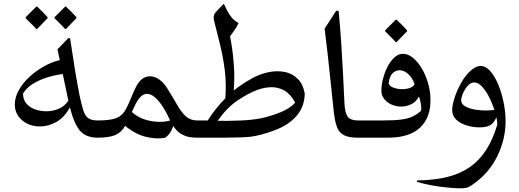

<svg xmlns="http://www.w3.org/2000/svg" viewBox="-20 -735 2771 1025"><path d="M354 -531Q369 -431 381 -358Q393 -285 404 -229Q415 -178 424 -148Q433 -118 450 -105Q467 -92 502 -92Q522 -92 531.5 -78Q541 -64 541 -47Q541 -30 531.5 -15Q522 0 502 0Q437 0 405.5 -39Q374 -78 353 -162Q324 -108 281 -84Q238 -60 194 -60Q136 -60 97.5 -93.5Q59 -127 59 -177Q59 -215 80 -253Q101 -291 136 -323.5Q171 -356 213.5 -380Q256 -404 299 -414Q296 -428 293 -442.5Q290 -457 287 -472L344 -531ZM103 -236Q103 -203 121 -182Q139 -161 167.5 -151Q196 -141 228 -141Q262 -141 294 -154.5Q326 -168 345 -198Q342 -210 339.5 -223Q337 -236 334 -250Q330 -270 325 -292.5Q320 -315 315 -340Q276 -335 234.5 -322.5Q193 -310 158 -289Q123 -268 103 -236ZM328 -580Q327 -582 316 -593Q305 -604 292 -617Q279 -630 271 -638V-643L328 -700H332Q346 -687 361 -672Q376 -657 388 -643V-638L332 -580ZM174 -580Q173 -582 162 -593Q151 -604 138 -617Q125 -630 117 -638V-643L174 -700H178Q192 -687 207 -672Q222 -657 234 -643V-638L178 -580Z M859 1Q815 9 759 -4.5Q703 -18 648 -63Q627 -27 594 -13.5Q561 0 500 0Q474 0 452.5 -13Q431 -26 431 -47Q431 -68 452.5 -80Q474 -92 500 -92Q550 -92 579.5 -98.5Q609 -105 625.5 -119Q642 -133 653 -154Q667 -180 680.5 -214Q694 -248 707 -273Q727 -312 756 -323Q785 -334 815.5 -319.5Q846 -305 870 -268Q874 -262 878 -255Q906 -210 927 -173Q948 -136 972 -114Q996 -92 1033 -92Q1054 -92 1064.5 -77Q1075 -62 1074 -45Q1074 -28 1063.5 -14Q1053 0 1033 0Q1019 0 997 -2.5Q975 -5 950.5 -18Q926 -31 905 -62Q888 -14 859 1ZM686 -142Q685 -139 684 -137Q715 -109 753.5 -97Q792 -85 828 -84.5Q864 -84 888 -92Q842 -193 797 -223Q752 -253 717 -202Q709 -190 701.5 -175Q694 -160 686 -142Z M1089 -92Q1112 -128 1135.5 -157Q1159 -186 1183 -210Q1189 -291 1179.5 -364Q1170 -437 1153.5 -502Q1137 -567 1123 -624Q1116 -652 1130 -668Q1144 -684 1175 -715Q1181 -702 1191 -681.5Q1201 -661 1216.5 -642Q1232 -623 1254 -612Q1241 -586 1229 -570Q1217 -554 1208 -541Q1212 -523 1218.5 -480.5Q1225 -438 1229 -379Q1233 -320 1228 -252Q1251 -270 1275 -286Q1299 -302 1324 -316Q1367 -340 1413 -349.5Q1459 -359 1499.5 -351Q1540 -343 1569 -314.5Q1598 -286 1607 -235Q1605 -169 1569.5 -124Q1534 -79 1474.5 -51.5Q1415 -24 1342 -9Q1312 -3 1266 -1.5Q1220 0 1170 0Q1120 0 1078 0H1033Q1005 0 984.5 -13.5Q964 -27 964 -46Q964 -66 984.5 -79Q1005 -92 1033 -92ZM1142 -90Q1196 -89 1260.5 -91.5Q1325 -94 1376 -104Q1426 -115 1477 -135.5Q1528 -156 1556 -187Q1532 -232 1499 -251Q1466 -270 1429 -269.5Q1392 -269 1354 -255Q1303 -236 1246.5 -197.5Q1190 -159 1142 -90Z M1891 0Q1844 0 1818 -12.5Q1792 -25 1780.5 -53Q1769 -81 1763 -128Q1760 -156 1755 -204Q1750 -252 1743.5 -313.5Q1737 -375 1729.5 -444Q1722 -513 1713 -582L1775 -678L1788 -676Q1797 -579 1802.5 -492.5Q1808 -406 1811.5 -336.5Q1815 -267 1817 -221Q1819 -175 1821 -159Q1827 -117 1843.5 -104.5Q1860 -92 1891 -92Q1911 -92 1921.5 -77.5Q1932 -63 1931 -46Q1931 -29 1921 -14.5Q1911 0 1891 0Z M2051 0H1893Q1865 0 1843 -13.5Q1821 -27 1821 -46Q1821 -66 1843 -79Q1865 -92 1893 -92H2027Q2087 -92 2123.5 -97Q2160 -102 2183.5 -113.5Q2207 -125 2228 -144Q2230 -160 2227 -179Q2224 -198 2217 -220Q2201 -191 2176.5 -179Q2152 -167 2126 -166Q2099 -165 2073.5 -175.5Q2048 -186 2032 -205.5Q2016 -225 2016 -250Q2016 -280 2024.5 -313.5Q2033 -347 2047.5 -376Q2062 -405 2081.5 -424.5Q2101 -444 2122 -447Q2150 -451 2177 -432Q2204 -413 2226.5 -378Q2249 -343 2263 -298.5Q2277 -254 2278 -208Q2281 -111 2224.5 -55.5Q2168 0 2051 0ZM2193 -287Q2180 -322 2158 -341Q2136 -360 2113 -360Q2091 -360 2074.5 -342.5Q2058 -325 2055 -289Q2060 -274 2082 -266.5Q2104 -259 2127 -259Q2150 -259 2169.5 -266Q2189 -273 2193 -287ZM2093 -510Q2092 -512 2081 -523Q2070 -534 2057 -547Q2044 -560 2036 -568V-573L2093 -630H2097Q2111 -617 2126 -602Q2141 -587 2153 -573V-568L2097 -510Z M2546 -383Q2582 -383 2614 -333Q2634 -303 2648.5 -261.5Q2663 -220 2671 -175Q2679 -130 2679 -88Q2679 9 2634.5 99.5Q2590 190 2505 249Q2483 265 2468 268Q2453 271 2424 270Q2399 269 2362 265.5Q2325 262 2284.5 254.5Q2244 247 2206 236V228Q2327 227 2411 196.5Q2495 166 2549.5 100.5Q2604 35 2635 -71Q2634 -88 2630 -109Q2618 -80 2598.5 -67.5Q2579 -55 2540 -55Q2505 -55 2471 -65.5Q2437 -76 2415.5 -96.5Q2394 -117 2394 -148Q2394 -169 2404 -203.5Q2414 -238 2430 -270Q2454 -320 2486 -351.5Q2518 -383 2546 -383ZM2442 -200Q2442 -179 2464 -167Q2486 -155 2516.5 -150Q2547 -145 2572 -145Q2583 -145 2595 -146Q2607 -147 2619 -148Q2608 -184 2590.5 -218Q2573 -252 2552.5 -273.5Q2532 -295 2512 -295Q2493 -295 2477 -277Q2461 -259 2451.5 -236.5Q2442 -214 2442 -200Z"/></svg>

Font: Bona Nova SC
Style: Regular
Weight: 400
Designer: Mateusz Machalski
Foundry: Capitalics
Version: Version 4.001; ttfautohint (v1.8.4.7-5d5b)